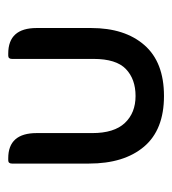

<svg xmlns="http://www.w3.org/2000/svg" viewBox="4 -412 418 466"><g transform="rotate(-90 213.0 -179.0)"><path d="M213 10Q131 10 90 -38.5Q49 -87 49 -172V-359Q49 -368 57 -368H62Q123 -368 123 -299V-164Q123 -111 147.5 -85Q172 -59 213 -59Q254 -59 278.5 -82.5Q303 -106 303 -161V-359Q303 -368 311 -368H316Q378 -368 378 -299V-167Q378 -85 336.5 -37.5Q295 10 213 10Z"/></g></svg>

Font: Zain
Style: Regular
Weight: 400
Designer: Zain,Boutros
Foundry: Mobile Telecommunications Company (Zain), 2024
Version: Version 1.51; ttfautohint (v1.8.4)